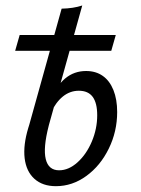

<svg xmlns="http://www.w3.org/2000/svg" viewBox="-20 -651 503 683"><path d="M272.6 -631.5 154 -206.5H83.9L199.2 -620.2Q241.1 -621 272.6 -631.5ZM50 -526.6H391.9L375.8 -470.2H33.9ZM80.6 -196 83.9 -206.5H154L153.2 -203.2Q133.1 -125 142.7 -85.1Q152.4 -45.2 190.3 -45.2Q224.2 -45.2 255.6 -73.4Q287.1 -101.6 306.5 -147.2Q325.8 -192.7 325.8 -241.1Q325.8 -284.7 309.7 -306.5Q293.5 -328.2 260.5 -328.2Q229 -328.2 203.6 -307.7Q178.2 -287.1 159.7 -247.6L162.1 -294.4Q179.8 -345.2 211.7 -371.8Q243.5 -398.4 286.3 -398.4Q321 -398.4 345.6 -381Q370.2 -363.7 383.5 -330.6Q396.8 -297.6 396.8 -252.4Q396.8 -183.1 366.9 -122.2Q337.1 -61.3 287.1 -25Q237.1 11.3 179 11.3Q131.5 11.3 102.4 -14.9Q73.4 -41.1 67.7 -87.9Q62.1 -134.7 80.6 -196Z"/></svg>

Font: Playfair Micro SmCond SmLight
Style: Italic
Weight: 360
Width: 4
Italic angle: -15.6°
Designer: Claus Eggers Sørensen
Foundry: Claus Eggers Sørensen
Version: Version 2.203;Glyphs 3.3 (3326)